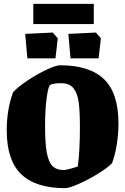

<svg xmlns="http://www.w3.org/2000/svg" viewBox="-20 -964 650 997"><path d="M15 -287Q15 -396 48 -485Q72 -512 121.5 -545Q171 -578 220.5 -601.5Q270 -625 292 -625Q445 -625 520 -553Q595 -481 595 -324Q595 -210 562 -117Q539 -93 489 -62Q439 -31 389 -9Q339 13 318 13Q165 13 90 -59.5Q15 -132 15 -287ZM384 -100Q395 -179 395 -305Q395 -387 388.5 -434Q382 -481 361 -506.5Q340 -532 298 -532Q258 -532 242 -524Q231 -519 222.5 -457Q214 -395 214 -308Q214 -220 223 -171.5Q232 -123 252.5 -102Q273 -81 311 -81Q320 -81 349.5 -89Q379 -97 384 -100ZM111 -788 254 -795 280 -765 268 -661H122ZM335 -788 478 -795 504 -765 492 -661H346ZM153 -944H467V-839H153Z"/></svg>

Font: Grenze Black
Style: Regular
Weight: 900
Designer: Renata Polastri
Foundry: Omnibus-Type
Version: Version 1.002; ttfautohint (v1.8)